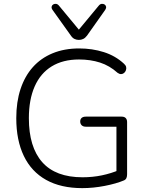

<svg xmlns="http://www.w3.org/2000/svg" viewBox="-20 -963 762 991"><path d="M405 8Q294 8 218 -34.5Q142 -77 103 -158Q64 -239 64 -353Q64 -437 86 -503.5Q108 -570 149.5 -616.5Q191 -663 251.5 -688Q312 -713 389 -713Q456 -713 516 -694Q576 -675 620 -634Q629 -626 631 -617.5Q633 -609 630 -600.5Q627 -592 620.5 -586.5Q614 -581 605.5 -580.5Q597 -580 587 -587Q546 -624 496.5 -640Q447 -656 388 -656Q305 -656 247 -620.5Q189 -585 159 -517Q129 -449 129 -353Q129 -204 198 -126Q267 -48 406 -48Q458 -48 506 -58Q554 -68 596 -86L581 -44V-309H423Q409 -309 401.5 -316.5Q394 -324 394 -336Q394 -348 401.5 -354.5Q409 -361 423 -361H608Q622 -361 629 -353.5Q636 -346 636 -333V-64Q636 -52 632.5 -44Q629 -36 620 -32Q580 -15 520.5 -3.5Q461 8 405 8ZM387 -757Q375 -757 364.5 -762Q354 -767 346 -779L251 -912Q245 -921 246.5 -928.5Q248 -936 254.5 -940Q261 -944 269.5 -943Q278 -942 285 -933L387 -810L489 -933Q496 -942 504.5 -943Q513 -944 519.5 -940Q526 -936 527.5 -928.5Q529 -921 523 -912L429 -779Q420 -767 409.5 -762Q399 -757 387 -757Z"/></svg>

Font: Nunito ExtraLight Light
Style: Regular
Weight: 300
Version: Version 3.602